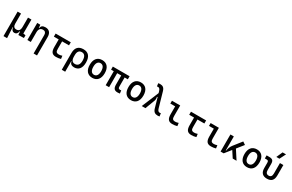

<svg xmlns="http://www.w3.org/2000/svg" viewBox="267 -2805 7669 5039"><g transform="rotate(30 4101.5 -285.0)"><path d="M273.9 9.8C331.1 9.8 366.7 -26.4 380.4 -99.6H389.6L397 4.9L563 0V-83L491.7 -93.8V-517.6H388.2V-239.3C388.2 -133.8 349.1 -92.8 273.9 -92.8C212.9 -92.8 177.2 -134.8 177.2 -210V-517.6H73.7V224.6H182.1L164.6 -99.6H173.8C188 -26.4 220.7 9.8 273.9 9.8Z M986.3 224.6H1089.8V-336.9C1089.8 -458 1027.3 -527.3 918 -527.3C831.1 -527.3 787.1 -493.2 781.2 -423.8H770L761.7 -517.6H668V0H771.5V-291C771.5 -390.6 812.5 -439.5 893.6 -439.5C952.1 -439.5 986.3 -402.3 986.3 -336.9Z M1535.2 9.8C1587.9 9.8 1631.3 3.9 1681.6 -10.7L1669.9 -101.6C1630.4 -88.9 1601.1 -83 1574.2 -83C1491.2 -83 1475.6 -118.2 1475.6 -200.2V-424.8H1684.6V-517.6H1225.6V-424.8H1372.1V-195.3C1372.1 -51.8 1419.9 9.8 1535.2 9.8Z M2085.9 9.8C2220.2 9.8 2296.9 -84 2296.9 -253.9C2296.9 -433.6 2218.8 -527.3 2068.4 -527.3C1918 -527.3 1839.8 -444.3 1839.8 -285.6V224.6H1943.4V-94.7H1953.1C1959.5 -25.4 2010.3 9.8 2085.9 9.8ZM1943.4 -237.3V-281.2C1943.4 -385.3 1986.3 -439.5 2068.4 -439.5C2151.4 -439.5 2194.3 -376 2194.3 -253.9C2194.3 -137.7 2148.4 -78.1 2059.6 -78.1C1981 -78.1 1943.4 -129.9 1943.4 -237.3Z M2636.7 9.8C2780.3 9.8 2863.3 -87.9 2863.3 -258.8C2863.3 -429.7 2780.3 -527.3 2636.7 -527.3C2493.2 -527.3 2410.2 -429.7 2410.2 -258.8C2410.2 -87.9 2493.2 9.8 2636.7 9.8ZM2636.7 -83C2560.5 -83 2517.6 -146.5 2517.6 -258.8C2517.6 -371.1 2560.5 -434.6 2636.7 -434.6C2712.9 -434.6 2755.9 -371.1 2755.9 -258.8C2755.9 -146.5 2712.9 -83 2636.7 -83Z M3402.3 9.8C3433.1 9.8 3449.2 8.3 3473.6 3.9L3461.9 -86.9C3449.2 -84.5 3440.4 -83 3431.6 -83C3379.9 -83 3370.1 -105 3370.1 -156.2V-424.8H3466.8V-517.6H2959V-424.8H3041V0H3144.5V-424.8H3266.6V-151.4C3266.6 -38.6 3306.6 9.8 3402.3 9.8Z M3808.6 9.8C3952.1 9.8 4035.2 -87.9 4035.2 -258.8C4035.2 -429.7 3952.1 -527.3 3808.6 -527.3C3665 -527.3 3582 -429.7 3582 -258.8C3582 -87.9 3665 9.8 3808.6 9.8ZM3808.6 -83C3732.4 -83 3689.5 -146.5 3689.5 -258.8C3689.5 -371.1 3732.4 -434.6 3808.6 -434.6C3884.8 -434.6 3927.7 -371.1 3927.7 -258.8C3927.7 -146.5 3884.8 -83 3808.6 -83Z M4623 9.8C4642.6 9.8 4656.2 8.3 4674.8 3.9L4663.1 -86.9C4650.4 -84 4642.1 -83 4632.8 -83C4593.3 -83 4566.9 -104 4549.3 -166L4420.4 -615.2C4392.6 -711.4 4344.2 -742.2 4261.2 -742.2C4241.7 -742.2 4228 -740.7 4209.5 -736.3L4221.2 -645.5C4233.9 -648.4 4242.2 -649.4 4251.5 -649.4C4289.1 -649.4 4314.5 -628.4 4332.5 -566.4L4347.7 -514.6L4134.3 0H4245.1L4354.5 -288.6C4368.7 -325.7 4369.1 -365.2 4358.9 -408.2L4376.5 -413.6L4460 -122.6C4488.8 -22 4538.1 9.8 4623 9.8Z M5060.5 9.8C5113.3 9.8 5156.7 3.9 5207 -10.7L5195.3 -101.6C5155.8 -88.9 5126.5 -83 5099.6 -83C5016.6 -83 5001 -118.2 5001 -200.2V-517.6H4751V-431.6H4897.5V-195.3C4897.5 -51.8 4945.3 9.8 5060.5 9.8Z M5636.7 9.8C5689.5 9.8 5732.9 3.9 5783.2 -10.7L5771.5 -101.6C5731.9 -88.9 5702.6 -83 5675.8 -83C5592.8 -83 5577.1 -118.2 5577.1 -200.2V-424.8H5786.1V-517.6H5327.1V-424.8H5473.6V-195.3C5473.6 -51.8 5521.5 9.8 5636.7 9.8Z M6232.4 9.8C6285.2 9.8 6328.6 3.9 6378.9 -10.7L6367.2 -101.6C6327.6 -88.9 6298.3 -83 6271.5 -83C6188.5 -83 6172.9 -118.2 6172.9 -200.2V-517.6H5922.9V-431.6H6069.3V-195.3C6069.3 -51.8 6117.2 9.8 6232.4 9.8Z M6522.5 0H6616.2L6767.1 -189.5L6891.1 0H7006.8L6832 -270L6990.7 -469.2L6906.2 -527.3L6717.8 -288.6C6671.4 -230 6646.5 -165 6636.7 -93.3H6626V-517.6H6522.5Z M7324.2 9.8C7467.8 9.8 7550.8 -87.9 7550.8 -258.8C7550.8 -429.7 7467.8 -527.3 7324.2 -527.3C7180.7 -527.3 7097.7 -429.7 7097.7 -258.8C7097.7 -87.9 7180.7 9.8 7324.2 9.8ZM7324.2 -83C7248 -83 7205.1 -146.5 7205.1 -258.8C7205.1 -371.1 7248 -434.6 7324.2 -434.6C7400.4 -434.6 7443.4 -371.1 7443.4 -258.8C7443.4 -146.5 7400.4 -83 7324.2 -83Z M7929.7 9.8C8061.5 9.8 8127 -59.6 8127 -200.2V-517.6H8023.4V-200.2C8023.4 -122.1 7992.2 -83 7929.7 -83C7867.2 -83 7835.4 -122.1 7835.4 -200.2V-380.9C7835.4 -481.4 7798.8 -517.6 7696.8 -517.6H7619.6V-424.8H7677.2C7717.3 -424.8 7731.9 -406.7 7731.9 -356.4V-200.2C7731.9 -59.6 7797.9 9.8 7929.7 9.8ZM7860.8 -609.4H7954.6L8047.4 -794.9H7943.8Z"/></g></svg>

Font: CaskaydiaCove Nerd Font
Style: Regular
Weight: 400
Designer: Aaron Bell
Foundry: Saja Typeworks
Version: Version 2111.1;Nerd Fonts 2.3.3